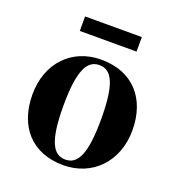

<svg xmlns="http://www.w3.org/2000/svg" viewBox="-119 -721 767 833"><g transform="rotate(20 264.5 -304.5)"><path d="M264 15C397 15 495 -84 495 -229C495 -376 410 -472 264 -472C129 -472 34 -374 34 -228C34 -82 118 15 264 15ZM264 -11C209 -11 177 -62 177 -228C177 -394 209 -447 264 -447C320 -447 351 -395 351 -229C351 -64 320 -11 264 -11ZM133 -557H395V-624H133Z"/></g></svg>

Font: Source Serif 4 Display
Style: Bold
Weight: 700
Designer: Frank Grießhammer
Foundry: Adobe Systems Incorporated
Version: Version 4.004;hotconv 1.0.117;makeotfexe 2.5.65602